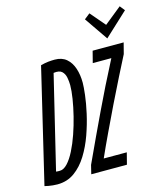

<svg xmlns="http://www.w3.org/2000/svg" viewBox="-144 -1010 979 1118"><g transform="rotate(-15 346.0 -451.0)"><path d="M63 6Q49 6 35.5 4.5Q22 3 10 1Q-2 -1 -13 -4L150 -689Q176 -696 196.5 -698Q217 -700 235 -700Q278 -700 305 -677Q332 -654 345 -615Q358 -576 358 -528Q358 -504 352.5 -456Q347 -408 333.5 -347.5Q320 -287 298 -225Q276 -163 243.5 -110.5Q211 -58 166.5 -26Q122 6 63 6ZM97 -67Q120 -67 143 -91.5Q166 -116 187 -157.5Q208 -199 225.5 -249.5Q243 -300 256 -352.5Q269 -405 276.5 -452.5Q284 -500 284 -533Q284 -555 279.5 -579Q275 -603 259.5 -617.5Q244 -632 209 -627L74 -68Q81 -67 86 -67Q91 -67 97 -67ZM268 0 281 -53Q319 -136 352 -206Q385 -276 416 -341.5Q447 -407 481 -475.5Q515 -544 556 -623H444L462 -693H649L632 -627Q606 -576 571 -507Q536 -438 498.5 -360.5Q461 -283 425.5 -208Q390 -133 362 -70H501L483 0ZM563 -740 466 -881 500 -908 577 -818 681 -902 705 -872Z"/></g></svg>

Font: Ubuntu Sans Mono
Style: Italic
Weight: 400
Italic angle: -13.5°
Monospace: yes
Designer: Dalton Maag Ltd
Foundry: Dalton Maag Ltd
Version: Version 1.006